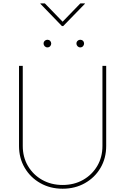

<svg xmlns="http://www.w3.org/2000/svg" viewBox="-20 -1123 752 1153"><path d="M356 10.3Q281.7 10.3 222.4 -23.2Q163.1 -56.6 128.7 -114.7Q94.2 -172.9 94.2 -246.6V-727.5H116.7V-246.6Q116.7 -179.2 147.9 -126.2Q179.2 -73.2 233.4 -42.7Q287.6 -12.2 356 -12.2Q424.8 -12.2 478.8 -42.7Q532.7 -73.2 564 -126.2Q595.2 -179.2 595.2 -246.6V-727.5H617.7V-246.6Q617.7 -172.9 583.5 -114.7Q549.3 -56.6 490 -23.2Q430.7 10.3 356 10.3ZM461.9 -838.4Q452.6 -838.4 445.8 -845.2Q439 -852.1 439 -861.3Q439 -871.1 445.8 -877.7Q452.6 -884.3 461.9 -884.3Q471.7 -884.3 478.3 -877.7Q484.9 -871.1 484.9 -861.3Q484.9 -852.1 478.3 -845.2Q471.7 -838.4 461.9 -838.4ZM264.6 -838.4Q255.4 -838.4 248.5 -845.2Q241.7 -852.1 241.7 -861.3Q241.7 -871.1 248.5 -877.7Q255.4 -884.3 264.6 -884.3Q274.4 -884.3 281 -877.7Q287.6 -871.1 287.6 -861.3Q287.6 -852.1 281 -845.2Q274.4 -838.4 264.6 -838.4ZM249.5 -1102.5 356 -992.7 462.4 -1102.5H489.7V-1100.1L359.4 -966.3H352.1L222.7 -1100.1V-1102.5Z"/></svg>

Font: Inter 16pt Thin
Style: Regular
Weight: 250
Version: Version 4.001;git-66647c0bb